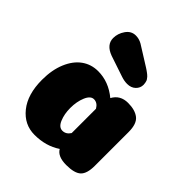

<svg xmlns="http://www.w3.org/2000/svg" viewBox="-210 -902 1044 1044"><g transform="rotate(45 312.0 -380.0)"><path d="M225 6Q146 6 94 -58.5Q42 -123 42 -235Q42 -311 66 -368Q90 -425 131 -454.5Q172 -484 225 -484Q306 -484 375 -427Q402 -477 462 -477Q516 -477 546 -453.5Q576 -430 576 -367V-107Q576 -47 551 -23.5Q526 0 463 0Q397 0 376 -37Q312 6 225 6ZM361 -331Q344 -360 317 -360Q291 -360 275 -322Q259 -284 259 -235Q259 -189 274 -153Q289 -117 316 -117Q344 -117 361 -144ZM281 -753 396 -681Q398 -680 406.5 -674Q415 -668 417 -666.5Q419 -665 426 -659.5Q433 -654 435 -651Q437 -648 441.5 -642.5Q446 -637 447.5 -632Q449 -627 450.5 -620Q452 -613 452 -606Q452 -581 433.5 -563.5Q415 -546 385 -546Q363 -546 339 -554L217 -595Q155 -618 155 -669Q155 -704 176.5 -735Q198 -766 233 -766Q258 -766 281 -753Z"/></g></svg>

Font: Coiny 2.0
Style: Regular
Weight: 400
Version: Version 1.001 July 11, 2018